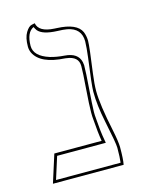

<svg xmlns="http://www.w3.org/2000/svg" viewBox="-91 -610 499 666"><g transform="rotate(-15 158.5 -277.0)"><path d="M244.1 -272Q244.1 -223.1 265.1 -124Q273.4 -84 273.9 -63Q273.9 -18.6 270 0H16.1L47.9 -100.1H217.8Q212.4 -132.3 209 -181.2Q208 -189 208 -204.1Q208 -230.5 212.4 -289.1Q216.8 -345.2 216.8 -369.1Q216.8 -403.8 173.3 -408.7Q171.4 -408.7 169.9 -409.2Q82 -414.1 60.1 -459.5Q55.2 -470.7 55.2 -481.9Q55.2 -514.2 66.2 -532Q77.1 -549.8 87.9 -551.8L99.1 -554.2Q105 -521.5 160.2 -518.6Q164.6 -518.6 168.9 -518.1Q240.2 -515.1 255.9 -480Q261.7 -465.8 262.2 -448.2Q262.2 -427.7 249 -333Q244.1 -296.4 244.1 -272ZM233.9 -272Q233.9 -294.4 247.1 -391.1Q251.5 -425.8 252 -448.2Q252 -495.6 202.6 -504.9Q189 -507.3 168.5 -507.8Q115.2 -509.8 99.1 -529.8Q94.7 -536.1 91.8 -542.5Q65.4 -530.3 64.9 -481.9Q64.9 -444.8 119.1 -427.7Q142.1 -420.9 170.4 -418.9Q217.8 -415.5 225.6 -380.4Q226.6 -374.5 227.1 -369.1Q227.1 -344.2 222.7 -287.1Q218.3 -229.5 217.8 -204.1Q217.8 -188.5 218.8 -182.6V-181.6Q222.2 -131.8 228 -101.6L230 -89.8H55.2L29.8 -9.8H261.7Q264.2 -28.3 264.2 -63Q264.2 -79.1 247.1 -160.6Q233.9 -223.1 233.9 -272Z"/></g></svg>

Font: Linux Biolinum Outline O
Style: Bold
Weight: 700
Designer: Philipp H. Poll
Foundry: Philipp H. Poll
Version: Version 0.9.2